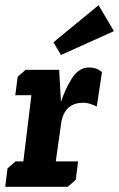

<svg xmlns="http://www.w3.org/2000/svg" viewBox="-27 -720 459 740"><path d="M412 -600 208 -508 179 -557 353 -700ZM72 -451H201L208 -327Q223 -374 249.5 -417Q276 -460 317 -460Q345 -460 366 -442L346 -309Q318 -324 294 -324Q226 -324 210 -254L188 -98H274L265 -27L234 0H-7L2 -71L33 -98H63L94 -353H32L41 -424Z"/></svg>

Font: Zilla Slab
Style: Bold Italic
Weight: 700
Italic angle: -6°
Designer: Typotheque.com
Foundry: Typotheque type foundry
Version: Version 1.1; 2017; ttfautohint (v1.6)